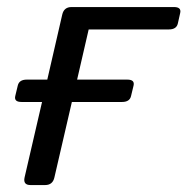

<svg xmlns="http://www.w3.org/2000/svg" viewBox="-20 -533 540 553"><path d="M42 -239.3Q20 -239.3 23.9 -256.3L31.2 -286.6Q35.2 -303.7 57.1 -303.7H116.2L159.2 -490.7Q164.1 -512.7 186 -512.7H481Q502.9 -512.7 499 -495.6L492.2 -465.3Q488.3 -448.2 466.3 -448.2H235.4L202.1 -303.7H346.7Q368.7 -303.7 364.7 -286.6L357.4 -256.3Q353.5 -239.3 331.5 -239.3H187L136.7 -22Q131.8 0 109.9 0H67.9Q45.9 0 50.8 -22L101.1 -239.3Z"/></svg>

Font: Istok Web
Style: Italic
Weight: 400
Italic angle: -13°
Designer: Andrey V. Panov
Foundry: Andrey V. Panov
Version: Version 1.0.2g